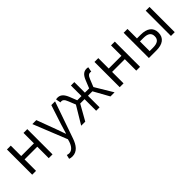

<svg xmlns="http://www.w3.org/2000/svg" viewBox="166 -1611 2904 2904"><g transform="rotate(-45 1618.5 -159.0)"><path d="M94 0H176V-245H448V0H529V-540H448V-317H176V-540H94Z M720 236C825 236 881 153 917 51L1123 -540H1043L942 -231C927 -183 911 -128 896 -79H891C872 -129 854 -184 837 -231L722 -540H637L855 3L843 45C819 115 779 168 717 168C702 168 686 163 675 159L659 225C675 232 696 236 720 236Z M1142 0H1229L1369 -248H1462V0H1535V-248H1630L1768 0H1856L1686 -283L1732 -397C1757 -463 1782 -474 1810 -474C1818 -474 1821 -473 1828 -471L1843 -548C1835 -552 1824 -554 1812 -554C1757 -554 1713 -530 1676 -438L1626 -314H1535V-540H1462V-314H1372L1323 -438C1284 -530 1240 -554 1185 -554C1174 -554 1162 -552 1154 -548L1170 -471C1177 -473 1180 -474 1187 -474C1216 -474 1241 -463 1266 -397L1312 -283Z M1966 0H2048V-245H2320V0H2401V-540H2320V-317H2048V-540H1966Z M2590 0H2753C2881 0 2965 -53 2965 -170C2965 -285 2881 -337 2753 -337H2672V-540H2590ZM2672 -66V-273H2743C2839 -273 2886 -242 2886 -170C2886 -98 2839 -66 2743 -66ZM3062 0H3143V-540H3062Z"/></g></svg>

Font: Noto Sans KR DemiLight
Style: Regular
Weight: 350
Designer: Ryoko NISHIZUKA 西塚涼子 (kana, bopomofo & ideographs); Paul D. Hunt (Latin, Greek & Cyrillic); Sandoll Communications 산돌커뮤니
Foundry: Adobe
Version: Version 2.004;hotconv 1.0.118;makeotfexe 2.5.65603